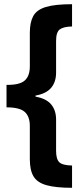

<svg xmlns="http://www.w3.org/2000/svg" viewBox="-20 -735 401 914"><path d="M323 159Q245 159 201 146.5Q157 134 139.5 104.5Q122 75 122 23V-136Q122 -180 98 -202Q74 -224 11 -224V-331Q73 -330 97.5 -351.5Q122 -373 122 -419V-579Q122 -628 138 -658Q154 -688 197.5 -701.5Q241 -715 323 -715V-609Q282 -608 264.5 -595Q247 -582 247 -540V-389Q247 -345 223.5 -317Q200 -289 149 -280V-275Q200 -266 223.5 -238Q247 -210 247 -166V-17Q247 22 262 37Q277 52 323 53Z"/></svg>

Font: Noto Sans Gujarati Condensed
Style: Bold
Weight: 700
Width: 3
Designer: Jelle Bosma - Monotype Design Team, Universal Thirst
Foundry: Monotype Imaging Inc.
Version: Version 2.106; ttfautohint (v1.8.4.7-5d5b)